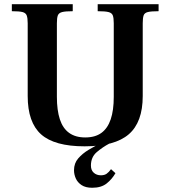

<svg xmlns="http://www.w3.org/2000/svg" viewBox="-20 -680 802 908"><path d="M380 12Q238 12 174.5 -44.5Q111 -101 111 -226V-570Q111 -594 106.5 -606.5Q102 -619 86.5 -623Q71 -627 36 -627V-660H324V-627Q290 -627 274 -623Q258 -619 253.5 -607Q249 -595 249 -570V-222Q249 -159 263 -116Q277 -73 307 -51.5Q337 -30 383 -30Q430 -30 459.5 -51.5Q489 -73 503.5 -115.5Q518 -158 518 -222V-570Q518 -595 513.5 -607Q509 -619 493 -623Q477 -627 442 -627V-660H730V-627Q695 -627 679 -623Q663 -619 659 -606.5Q655 -594 655 -570V-226Q655 -102 589 -45Q523 12 380 12ZM416 208Q385 208 366 195.5Q347 183 338.5 164Q330 145 330 125Q330 92 350 69Q370 46 399 28.5Q428 11 454 -1H497Q465 16 437.5 39.5Q410 63 410 103Q410 125 423.5 137Q437 149 457 149Q474 149 484.5 141.5Q495 134 505 120L526 139Q510 167 484.5 187.5Q459 208 416 208Z"/></svg>

Font: Frank Ruhl Libre SemiBold
Style: Regular
Weight: 600
Designer: Yanek Iontef
Foundry: Fontef
Version: Version 6.003;gftools[0.9.30]